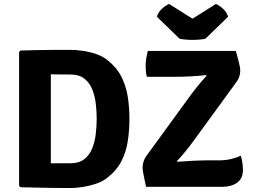

<svg xmlns="http://www.w3.org/2000/svg" viewBox="-20 -939 1278 965"><path d="M630.5 -342Q630.5 -283.5 622.2 -229.5Q614 -175.5 590 -128.5Q566 -81.5 518 -44.5Q495 -26.5 462.5 -15.5Q430 -4.5 396.2 0.8Q362.5 6 334.5 6Q291.5 6 250.2 5.5Q209 5 167.8 4Q126.5 3 83 2L76 -5V-678L83 -685Q126 -686.5 167.2 -687.2Q208.5 -688 250 -688.2Q291.5 -688.5 334.5 -688.5Q362.5 -688.5 396.5 -683.5Q430.5 -678.5 463 -667.5Q495.5 -656.5 518 -638.5Q565.5 -601.5 589.5 -554.5Q613.5 -507.5 622 -453.8Q630.5 -400 630.5 -342ZM466 -342Q466 -380 461.2 -419.2Q456.5 -458.5 443 -491.2Q429.5 -524 403.5 -544.2Q377.5 -564.5 334.5 -564.5Q309 -564.5 285.5 -564.8Q262 -565 235.5 -565.5V-118Q262 -118.5 285.5 -118.5Q309 -118.5 334.5 -118.5Q377.5 -118.5 403.5 -138.8Q429.5 -159 443 -192.2Q456.5 -225.5 461.2 -264.8Q466 -304 466 -342ZM938 -460.5Q952.5 -480.5 976.2 -509.5Q1000 -538.5 1018.5 -558.5L1015.5 -561.5Q998 -559.5 977.5 -557.8Q957 -556 936.2 -555Q915.5 -554 896 -553.5Q876.5 -553 861.5 -553H718Q714.5 -567.5 713.2 -580.5Q712 -593.5 712 -606.5Q712 -627 715 -645Q718 -663 723 -683H1165.5Q1176 -645.5 1180.5 -626.8Q1185 -608 1186.2 -599.5Q1187.5 -591 1187.5 -585Q1187.5 -571.5 1183.8 -557.5Q1180 -543.5 1170 -529L947 -223Q932.5 -203 910.5 -176.2Q888.5 -149.5 869 -129L872 -126Q904.5 -128.5 947.2 -130.8Q990 -133 1022 -133H1077.5Q1114.5 -133 1142.5 -140Q1170.5 -147 1190.5 -156.5Q1195 -142 1198 -122.8Q1201 -103.5 1201 -84.5Q1201 -41.5 1171.8 -20.8Q1142.5 0 1096.5 0H714Q706.5 -35.5 702.8 -53.8Q699 -72 697.8 -80.8Q696.5 -89.5 696.5 -96Q696.5 -110.5 701.2 -126.2Q706 -142 715.5 -155ZM1065 -919Q1080 -913.5 1099.8 -896Q1119.5 -878.5 1126.5 -855L1012.5 -744.5Q999.5 -741.5 982.2 -740Q965 -738.5 947.5 -738.5Q930 -738.5 912.8 -740Q895.5 -741.5 882.5 -744.5L768.5 -855Q775.5 -878.5 795.2 -896Q815 -913.5 830 -919L947.5 -845Z"/></svg>

Font: Signika Light
Style: Bold
Weight: 700
Version: Version 2.003;gftools[0.9.32]